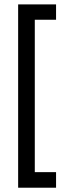

<svg xmlns="http://www.w3.org/2000/svg" viewBox="-20 -685 337 873"><path d="M62.5 168.5V-665H234.9V-595.2H138.2V97.7H234.9V168.5Z"/></svg>

Font: Nika
Style: Regular
Weight: 400
Designer: Mohammad Saleh Souzanchi
Foundry: http://font-store.ir
Version: Version:1.0.0;RFB:1.2.5;Building:2016-05-25 11:08:22.297533